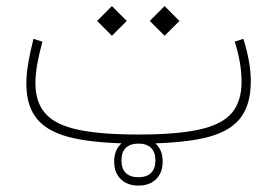

<svg xmlns="http://www.w3.org/2000/svg" viewBox="-20 -463 893 619"><path d="M426.3 0Q452.6 0 466.8 13.7Q481 27.3 481 54.2Q481 81.1 466.8 94.7Q452.6 108.4 426.3 108.4Q399.9 108.4 385.7 94.7Q371.6 81.1 371.6 54.2Q371.6 27.3 385.7 13.7Q399.9 0 426.3 0ZM426.3 -19Q390.6 -19 369.4 1.5Q348.1 22 348.1 58.1Q348.1 93.8 369.4 114.5Q390.6 135.3 426.3 135.3Q462.4 135.3 483.4 114.5Q504.4 93.8 504.4 58.1Q504.4 22 483.4 1.5Q462.4 -19 426.3 -19ZM764.6 -337.9 736.8 -328.6Q748 -293.5 753.4 -261.2Q758.8 -229 758.8 -198.7Q758.8 -136.7 727.8 -99.4Q696.8 -62 624 -45.7Q551.3 -29.3 426.3 -29.3Q304.2 -29.3 231.4 -44.9Q158.7 -60.5 126.5 -96.9Q94.2 -133.3 94.2 -194.8Q94.2 -222.7 100.1 -256.1Q106 -289.6 116.7 -328.6L87.9 -337.9Q77.1 -295.4 71 -259.3Q64.9 -223.1 64.9 -192.9Q64.9 -119.1 101.6 -76.9Q138.2 -34.7 218 -17.3Q297.9 0 426.3 0Q556.6 0 636.2 -17.6Q715.8 -35.2 752.2 -78.9Q788.6 -122.6 788.6 -200.2Q788.6 -233.4 782.2 -267.8Q775.9 -302.2 764.6 -337.9ZM293 -395.5 340.8 -347.7 388.7 -395.5 340.8 -443.4ZM462.9 -395.5 510.7 -347.7 558.6 -395.5 510.7 -443.4Z"/></svg>

Font: Estedad-FD VF
Style: Regular
Weight: 100
Designer: Amin Abedi
Version: Version 7.3